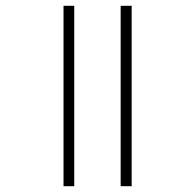

<svg xmlns="http://www.w3.org/2000/svg" viewBox="-20 -642 582 662"><path d="M396 0H434V-622H396ZM199 0H236V-622H199Z"/></svg>

Font: Noto Sans Gurmukhi ExtraLight
Style: Regular
Weight: 200
Designer: Jelle Bosma - Monotype Design Team
Foundry: Monotype Imaging Inc.
Version: Version 2.004